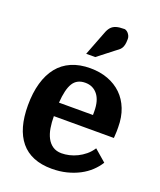

<svg xmlns="http://www.w3.org/2000/svg" viewBox="-148 -895 834 998"><g transform="rotate(20 268.5 -396.0)"><path d="M176 -251H508Q510 -275 510 -287Q510 -299 510 -311Q510 -367 492.5 -411.5Q475 -456 443.5 -486.5Q412 -517 368 -533.5Q324 -550 270 -550Q211 -550 166 -530.5Q121 -511 91 -473.5Q61 -436 45.5 -381.5Q30 -327 30 -258Q30 -193 44 -143.5Q58 -94 86.5 -59.5Q115 -25 158 -7.5Q201 10 258 10Q302 10 340 0.5Q378 -9 409.5 -25.5Q441 -42 465 -64.5Q489 -87 505 -113L440 -169Q425 -146 405.5 -130Q386 -114 364.5 -103.5Q343 -93 321 -88Q299 -83 279 -83Q250 -83 230 -96.5Q210 -110 198 -133Q186 -156 181 -186.5Q176 -217 176 -251ZM271 -470Q314 -470 339.5 -438Q365 -406 365 -346V-326H177Q182 -401 203.5 -435.5Q225 -470 271 -470ZM257 -701 223 -613H273L359 -680Q368 -687 375.5 -692.5Q383 -698 388.5 -706Q394 -714 397 -726.5Q400 -739 400 -759Q400 -769 396 -777Q392 -785 387 -790.5Q382 -796 376 -799Q370 -802 367 -802Q337 -802 320 -796.5Q303 -791 292.5 -779Q282 -767 275 -747.5Q268 -728 257 -701Z"/></g></svg>

Font: GradeGX
Style: Regular
Weight: 100
Width: 1
Designer: Adam Twardoch
Foundry: Adam Twardoch
Version: Version 2.002; DEVELOPMENT